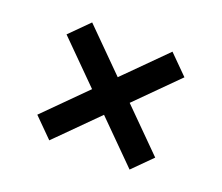

<svg xmlns="http://www.w3.org/2000/svg" viewBox="-85 -705 821 710"><g transform="rotate(20 325.0 -350.0)"><path d="M167 -118 93 -192 251 -350 93 -508 167 -582 325 -424 483 -582 557 -508 399 -350 557 -192 483 -118 325 -276Z"/></g></svg>

Font: Martian Mono SemiCondensed Medium
Style: Regular
Weight: 500
Width: 4
Designer: Roman Shamin
Foundry: Evil Martians
Version: Version 1.000